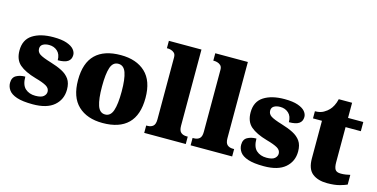

<svg xmlns="http://www.w3.org/2000/svg" viewBox="-76 -1141 3005 1531"><g transform="rotate(15 1427.0 -375.0)"><path d="M243 10Q159 10 111.5 -6Q64 -22 44.5 -49.5Q25 -77 25 -109Q25 -153 56 -170.5Q87 -188 130 -188Q130 -119 162.5 -90Q195 -61 246 -61Q294 -61 313.5 -78Q333 -95 333 -117Q333 -146 304 -163Q275 -180 213 -197Q122 -223 76.5 -262.5Q31 -302 31 -378Q31 -467 95.5 -508.5Q160 -550 266 -550Q335 -550 376.5 -535.5Q418 -521 436.5 -499Q455 -477 455 -453Q455 -417 429 -399Q403 -381 346 -381Q346 -430 318 -455.5Q290 -481 249 -481Q218 -481 198 -469Q178 -457 178 -432Q178 -404 202.5 -387.5Q227 -371 297 -350Q351 -334 392 -313Q433 -292 455.5 -259.5Q478 -227 478 -174Q478 -92 419 -41Q360 10 243 10Z M820 10Q691 10 617 -60Q543 -130 543 -271Q543 -412 614 -481.5Q685 -551 823 -551Q952 -551 1026 -481.5Q1100 -412 1100 -271Q1100 -130 1029 -60Q958 10 820 10ZM822 -61Q867 -61 885 -114.5Q903 -168 903 -271Q903 -375 884.5 -427Q866 -479 821 -479Q776 -479 758.5 -427Q741 -375 741 -271Q741 -168 759 -114.5Q777 -61 822 -61Z M1162 0V-61H1173Q1201 -61 1218.5 -76Q1236 -91 1236 -131V-643Q1236 -668 1223.5 -679.5Q1211 -691 1196 -695Q1181 -699 1173 -699H1162V-760H1431V-131Q1431 -91 1448.5 -76Q1466 -61 1494 -61H1505V0Z M1545 0V-61H1556Q1584 -61 1601.5 -76Q1619 -91 1619 -131V-643Q1619 -668 1606.5 -679.5Q1594 -691 1579 -695Q1564 -699 1556 -699H1545V-760H1814V-131Q1814 -91 1831.5 -76Q1849 -61 1877 -61H1888V0Z M2151 10Q2067 10 2019.5 -6Q1972 -22 1952.5 -49.5Q1933 -77 1933 -109Q1933 -153 1964 -170.5Q1995 -188 2038 -188Q2038 -119 2070.5 -90Q2103 -61 2154 -61Q2202 -61 2221.5 -78Q2241 -95 2241 -117Q2241 -146 2212 -163Q2183 -180 2121 -197Q2030 -223 1984.5 -262.5Q1939 -302 1939 -378Q1939 -467 2003.5 -508.5Q2068 -550 2174 -550Q2243 -550 2284.5 -535.5Q2326 -521 2344.5 -499Q2363 -477 2363 -453Q2363 -417 2337 -399Q2311 -381 2254 -381Q2254 -430 2226 -455.5Q2198 -481 2157 -481Q2126 -481 2106 -469Q2086 -457 2086 -432Q2086 -404 2110.5 -387.5Q2135 -371 2205 -350Q2259 -334 2300 -313Q2341 -292 2363.5 -259.5Q2386 -227 2386 -174Q2386 -92 2327 -41Q2268 10 2151 10Z M2674 10Q2597 10 2551.5 -26Q2506 -62 2506 -150V-460H2432V-519Q2475 -519 2503 -535.5Q2531 -552 2545 -568Q2559 -582 2571.5 -606Q2584 -630 2591 -661H2701V-536H2827V-460H2701V-170Q2701 -130 2712.5 -111Q2724 -92 2760 -92Q2780 -92 2800 -95Q2820 -98 2836 -102V-22Q2818 -13 2777 -1.5Q2736 10 2674 10Z"/></g></svg>

Font: Noto Serif Devanagari Black
Style: Regular
Weight: 900
Designer: Universal Thirst, Indian Type Foundry and the Monotype Design Team
Foundry: Monotype Imaging Inc.
Version: Version 2.004; ttfautohint (v1.8.4.7-5d5b)